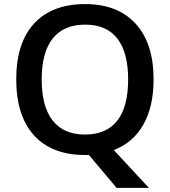

<svg xmlns="http://www.w3.org/2000/svg" viewBox="-20 -745 827 935"><path d="M728 -357.9Q728 -227.5 678.5 -138.9Q628.9 -50.3 534.2 -14.2L705.1 169.9H547.9L413.1 9.8H394Q232.4 9.8 145.5 -85.9Q59.1 -181.6 59.1 -358.9Q59.1 -536.1 146 -630.4Q233.4 -725.1 395 -725.1Q553.7 -725.1 641.1 -628.9Q728 -533.2 728 -357.9ZM604 -357.9Q604 -489.7 551.3 -557.4Q498.5 -625 395 -625Q290 -625 236.6 -557.4Q183.1 -489.7 183.1 -357.9Q183.1 -226.1 236.6 -158Q290 -89.8 394 -89.8Q498 -89.8 551 -157.2Q604 -224.6 604 -357.9Z"/></svg>

Font: Open Sans
Style: SemiBold
Weight: 600
Foundry: Ascender Corporation
Version: Version 1.10